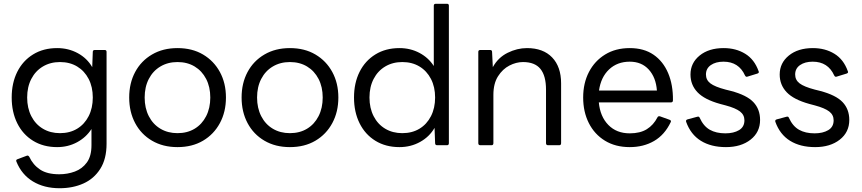

<svg xmlns="http://www.w3.org/2000/svg" viewBox="-20 -770 4568 1018"><path d="M296 228Q214 228 154.5 192Q95 156 67 87Q63 77 73 74L121 56Q129 52 135 61Q155 104 192.5 129Q230 154 294 154Q338 154 377 139.5Q416 125 440.5 91.5Q465 58 465 0V-86Q437 -42 389 -16Q341 10 283 10Q210 10 155.5 -23.5Q101 -57 71.5 -116.5Q42 -176 42 -253Q42 -330 71.5 -389Q101 -448 155.5 -481.5Q210 -515 283 -515Q343 -515 392.5 -488Q442 -461 469 -414L472 -495Q472 -505 483 -505H535Q545 -505 545 -495V-8Q545 73 511.5 125.5Q478 178 422 203Q366 228 296 228ZM298 -64Q350 -64 389 -87.5Q428 -111 450 -154Q472 -197 472 -253Q472 -309 450 -351.5Q428 -394 389 -417.5Q350 -441 298 -441Q247 -441 207.5 -417.5Q168 -394 146 -351.5Q124 -309 124 -253Q124 -197 146 -154Q168 -111 207.5 -87.5Q247 -64 298 -64Z M921 10Q844 10 786 -24Q728 -58 696.5 -117.5Q665 -177 665 -253Q665 -329 696.5 -388Q728 -447 786 -481Q844 -515 921 -515Q999 -515 1056.5 -481Q1114 -447 1146 -388Q1178 -329 1178 -253Q1178 -177 1146 -117.5Q1114 -58 1056.5 -24Q999 10 921 10ZM921 -64Q973 -64 1012 -87.5Q1051 -111 1073 -154Q1095 -197 1095 -253Q1095 -309 1073 -351.5Q1051 -394 1012 -417.5Q973 -441 921 -441Q870 -441 830.5 -417.5Q791 -394 769 -351.5Q747 -309 747 -253Q747 -197 769 -154Q791 -111 830.5 -87.5Q870 -64 921 -64Z M1517 10Q1440 10 1382 -24Q1324 -58 1292.5 -117.5Q1261 -177 1261 -253Q1261 -329 1292.5 -388Q1324 -447 1382 -481Q1440 -515 1517 -515Q1595 -515 1652.5 -481Q1710 -447 1742 -388Q1774 -329 1774 -253Q1774 -177 1742 -117.5Q1710 -58 1652.5 -24Q1595 10 1517 10ZM1517 -64Q1569 -64 1608 -87.5Q1647 -111 1669 -154Q1691 -197 1691 -253Q1691 -309 1669 -351.5Q1647 -394 1608 -417.5Q1569 -441 1517 -441Q1466 -441 1426.5 -417.5Q1387 -394 1365 -351.5Q1343 -309 1343 -253Q1343 -197 1365 -154Q1387 -111 1426.5 -87.5Q1466 -64 1517 -64Z M2098 10Q2025 10 1970.5 -23.5Q1916 -57 1886.5 -116.5Q1857 -176 1857 -253Q1857 -330 1886.5 -389Q1916 -448 1970.5 -481.5Q2025 -515 2098 -515Q2156 -515 2204 -489.5Q2252 -464 2280 -420V-740Q2280 -750 2291 -750H2350Q2360 -750 2360 -740V-11Q2360 0 2350 0H2298Q2287 0 2287 -11L2284 -92Q2257 -45 2207.5 -17.5Q2158 10 2098 10ZM2113 -64Q2165 -64 2204 -87.5Q2243 -111 2265 -154Q2287 -197 2287 -253Q2287 -309 2265 -351.5Q2243 -394 2204 -417.5Q2165 -441 2113 -441Q2062 -441 2022.5 -417.5Q1983 -394 1961 -351.5Q1939 -309 1939 -253Q1939 -197 1961 -154Q1983 -111 2022.5 -87.5Q2062 -64 2113 -64Z M2527 0Q2516 0 2516 -11V-495Q2516 -505 2527 -505H2578Q2589 -505 2589 -495L2593 -414Q2621 -465 2671.5 -490Q2722 -515 2774 -515Q2860 -515 2907.5 -465.5Q2955 -416 2955 -328V-11Q2955 0 2945 0H2886Q2875 0 2875 -11V-295Q2875 -368 2845.5 -404.5Q2816 -441 2753 -441Q2717 -441 2681 -422.5Q2645 -404 2620.5 -365.5Q2596 -327 2596 -267V-11Q2596 0 2586 0Z M3319 10Q3243 10 3187.5 -24Q3132 -58 3102 -117.5Q3072 -177 3072 -253Q3072 -329 3102.5 -388Q3133 -447 3188.5 -481Q3244 -515 3319 -515Q3394 -515 3445 -480Q3496 -445 3522.5 -382.5Q3549 -320 3548 -238Q3548 -227 3537 -227H3155Q3162 -152 3205.5 -107.5Q3249 -63 3319 -63Q3374 -63 3409.5 -85Q3445 -107 3466 -148Q3470 -156 3480 -153L3530 -135Q3541 -131 3536 -122Q3504 -55 3448 -22.5Q3392 10 3319 10ZM3319 -443Q3253 -443 3209.5 -402Q3166 -361 3156 -290H3463Q3458 -359 3420 -401Q3382 -443 3319 -443Z M3829 10Q3750 10 3696 -23.5Q3642 -57 3618 -124Q3615 -134 3625 -137L3677 -151Q3687 -154 3690 -145Q3710 -101 3743.5 -82Q3777 -63 3826 -63Q3870 -63 3898.5 -80Q3927 -97 3927 -132Q3927 -161 3903.5 -179Q3880 -197 3828 -211L3798 -219Q3715 -242 3678 -281Q3641 -320 3641 -375Q3641 -436 3689.5 -475.5Q3738 -515 3817 -515Q3882 -515 3931 -485Q3980 -455 4002 -393Q4007 -384 3996 -380L3944 -364Q3935 -360 3930 -370Q3897 -443 3816 -443Q3775 -443 3749 -425Q3723 -407 3723 -375Q3723 -346 3746.5 -328Q3770 -310 3827 -295L3855 -288Q3939 -266 3974.5 -228.5Q4010 -191 4010 -134Q4010 -69 3959.5 -29.5Q3909 10 3829 10Z M4302 10Q4223 10 4169 -23.5Q4115 -57 4091 -124Q4088 -134 4098 -137L4150 -151Q4160 -154 4163 -145Q4183 -101 4216.5 -82Q4250 -63 4299 -63Q4343 -63 4371.5 -80Q4400 -97 4400 -132Q4400 -161 4376.5 -179Q4353 -197 4301 -211L4271 -219Q4188 -242 4151 -281Q4114 -320 4114 -375Q4114 -436 4162.5 -475.5Q4211 -515 4290 -515Q4355 -515 4404 -485Q4453 -455 4475 -393Q4480 -384 4469 -380L4417 -364Q4408 -360 4403 -370Q4370 -443 4289 -443Q4248 -443 4222 -425Q4196 -407 4196 -375Q4196 -346 4219.5 -328Q4243 -310 4300 -295L4328 -288Q4412 -266 4447.5 -228.5Q4483 -191 4483 -134Q4483 -69 4432.5 -29.5Q4382 10 4302 10Z"/></svg>

Font: LINE Seed Sans App
Style: Regular
Weight: 400
Designer: LINE VX Design & Dalton Maag Ltd & Sandoll Inc
Foundry: Dalton Maag Ltd
Version: Version 1.003